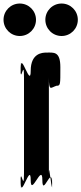

<svg xmlns="http://www.w3.org/2000/svg" viewBox="-76 -1123 461 1088"><path d="M36 -1103C-15 -1103 -56 -1062 -56 -1011C-56 -960 -15 -919 36 -919C87 -919 128 -960 128 -1011C128 -1062 87 -1103 36 -1103ZM273 -1103C222 -1103 181 -1062 181 -1011C181 -960 222 -919 273 -919C324 -919 365 -960 365 -1011C365 -1062 324 -1103 273 -1103ZM187 -825C164 -825 98 -822 98 -722C98 -620 42 -834 42 -742C42 -642 40 -840 40 -740C40 -630 60 -802 60 -684V-141C60 -23 40 -195 40 -85C40 15 42 -184 42 -84C42 8 98 -205 98 -103C98 -3 164 -203 164 -103C164 -1 219 -193 219 -84C219 16 220 -185 220 -85C220 5 201 -223 201 -141V-684C201 -602 212 -627 244 -637C267 -637 266 -642 266 -742C266 -834 228 -825 187 -825Z"/></svg>

Font: Hussar Przerywany
Style: Regular
Weight: 400
Foundry: Cannot Into Space Fonts
Version: Version 0.982